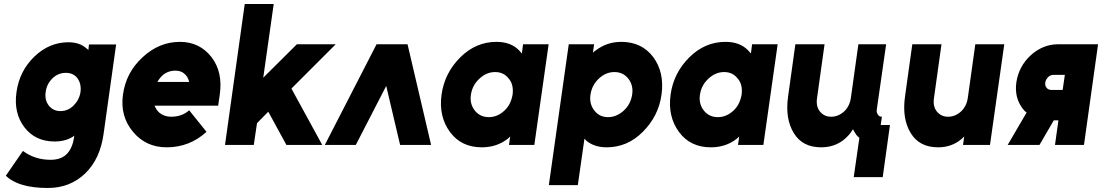

<svg xmlns="http://www.w3.org/2000/svg" viewBox="-20 -720 5476 954"><path d="M307 -358Q345 -358 365 -331Q385 -303 380 -263Q374 -224 346 -196Q318 -168 280 -168Q244 -168 222 -196Q201 -224 207 -263Q212 -303 241 -331Q269 -358 307 -358ZM320 -510Q225 -510 151 -439Q77 -368 62 -263Q47 -159 101 -88Q155 -17 251 -17Q306 -17 344 -42Q346 -43 347 -44Q348 -45 349 -47L348 -38Q340 17 311 46Q283 74 231 74Q153 74 94 30L9 153Q71 214 218 214Q328 214 403 142Q478 70 495 -57L557 -499H422L419 -471Q417 -473 415 -475.5Q413 -478 410 -479Q377 -510 320 -510Z M1064 -195 1072 -250Q1088 -362 1031 -436Q972 -512 874 -512Q771 -512 689 -436Q606 -360 591 -250Q576 -142 641 -65Q705 12 808 12Q922 12 1006 -65L920 -172Q884 -140 830 -140Q797 -140 773 -159Q765 -166 758.5 -175Q752 -184 748 -195ZM851 -369Q881 -369 898 -352Q914 -338 920 -313H762Q775 -336 794 -351Q819 -369 851 -369Z M1098 0H1241L1257 -108L1313 -165L1403 0H1581L1428 -280L1648 -500H1455L1288 -334L1340 -700H1196Z M1594 0 1851 -500H2005L2122 0H1968L1899 -293L1748 0Z M2579 -500 2573 -454Q2570 -458 2566.5 -461.5Q2563 -465 2560 -469Q2519 -512 2447 -512Q2345 -512 2268 -436Q2189 -358 2174 -250Q2159 -141 2216 -64Q2272 12 2374 12Q2448 12 2502 -30Q2506 -33 2509 -36Q2512 -39 2515 -42L2509 0H2635L2706 -500ZM2440 -362Q2483 -362 2508 -329Q2521 -314 2525.5 -294Q2530 -274 2527 -250Q2523 -227 2513.5 -207Q2504 -187 2487 -171Q2452 -138 2409 -138Q2365 -138 2339 -171Q2313 -204 2320 -250Q2327 -297 2362 -329Q2397 -362 2440 -362Z M2932 -500 2926 -458Q2930 -462 2933.5 -465Q2937 -468 2941 -470Q2996 -512 3067 -512Q3169 -512 3226 -436Q3282 -360 3267 -250Q3252 -142 3173 -64Q3097 12 2994 12Q2932 12 2892 -22Q2890 -25 2888 -27Q2886 -29 2884 -31L2851 200H2707L2806 -500ZM3001 -138Q3044 -138 3080 -171Q3114 -203 3121 -250Q3128 -296 3102 -329Q3076 -362 3033 -362Q2990 -362 2955 -329Q2921 -297 2914 -250Q2907 -204 2933 -171Q2958 -138 3001 -138Z M3717 -500 3711 -454Q3708 -458 3704.5 -461.5Q3701 -465 3698 -469Q3657 -512 3585 -512Q3483 -512 3406 -436Q3327 -358 3312 -250Q3297 -141 3354 -64Q3410 12 3512 12Q3586 12 3640 -30Q3644 -33 3647 -36Q3650 -39 3653 -42L3647 0H3773L3844 -500ZM3578 -362Q3621 -362 3646 -329Q3659 -314 3663.5 -294Q3668 -274 3665 -250Q3661 -227 3651.5 -207Q3642 -187 3625 -171Q3590 -138 3547 -138Q3503 -138 3477 -171Q3451 -204 3458 -250Q3465 -297 3500 -329Q3535 -362 3578 -362Z M3932 -500 3896 -242Q3888 -186 3895 -140.5Q3902 -95 3924 -59Q3967 12 4060 12Q4145 12 4199 -51Q4204 -57 4209 -64Q4214 -71 4218 -78Q4222 -71 4226 -64Q4230 -57 4234 -51Q4238 -46 4241.5 -42.5Q4245 -39 4250 -35L4222 160H4366L4402 -99H4356L4362 -140Q4349 -140 4343 -149Q4335 -160 4336 -172L4383 -500H4245L4208 -235Q4202 -192 4174 -166Q4145 -140 4110 -140Q4075 -140 4054 -166Q4033 -192 4040 -235L4077 -500Z M4513 -500 4477 -242Q4469 -186 4476 -140.5Q4483 -95 4505 -59Q4548 12 4641 12Q4708 12 4756 -28Q4760 -31 4763.5 -34.5Q4767 -38 4771 -42L4765 0H4899L4970 -500H4826L4789 -235Q4783 -192 4755 -166Q4726 -140 4691 -140Q4656 -140 4635 -166Q4614 -192 4621 -235L4658 -500Z M5081 -161 4987 0H5145L5216 -122Q5217 -122 5217.5 -122Q5218 -122 5219 -122H5239L5222 0H5366L5436 -500H5237Q5162 -500 5101 -445Q5042 -390 5030 -311Q5019 -233 5064 -177Q5068 -172 5072 -168Q5076 -164 5081 -161ZM5271 -348 5260 -273H5205Q5189 -273 5180 -284Q5171 -295 5174 -311Q5176 -325 5189 -338Q5200 -348 5215 -348Z"/></svg>

Font: Unageo
Style: ExtraBold-Italic
Weight: 800
Designer: Richard Sepsi
Foundry: Richard Sepsi
Version: Version 2.000